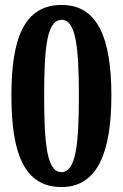

<svg xmlns="http://www.w3.org/2000/svg" viewBox="-20 -744 496 774"><path d="M228 10C373 10 429 -130 429 -358C429 -588 375 -724 229 -724C75 -724 26 -585 26 -359C26 -128 76 10 228 10ZM228 -50C169 -50 158 -163 158 -358C158 -553 169 -664 229 -664C286 -664 298 -553 298 -358C298 -163 286 -50 228 -50Z"/></svg>

Font: Noto Serif Georgian ExtraCondensed Bold
Style: Regular
Weight: 700
Width: 2
Designer: Monotype Design Team, Akaki Razmadze
Foundry: Google LLC
Version: Version 2.003